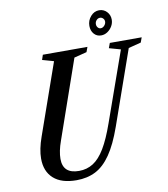

<svg xmlns="http://www.w3.org/2000/svg" viewBox="-102 -1049 1002 1145"><g transform="rotate(-10 399.0 -476.5)"><path d="M269 10.5Q177.5 10.5 129.8 -32.5Q82 -75.5 82 -153Q82 -209 108 -282L259 -712L190 -731.5L200 -761.5H470L459 -731.5L382.5 -712L217.5 -238.5Q195.5 -177.5 195.5 -131Q195.5 -41.5 293 -41.5Q341 -41.5 379 -65.8Q417 -90 449.8 -144.5Q482.5 -199 514.5 -290L664 -712L594.5 -731.5L605.5 -761.5H798.5L787.5 -731.5L711.5 -712L553.5 -262.5Q517.5 -160.5 476.2 -100.8Q435 -41 384.5 -15.2Q334 10.5 269 10.5ZM563 -814.5Q536.5 -814.5 519.8 -833.8Q503 -853 503 -882.5Q503 -915 524.5 -939.8Q546 -964.5 576 -964.5Q603.5 -964.5 622.2 -944.8Q641 -925 641 -897Q641 -875.5 630 -856.8Q619 -838 601.2 -826.2Q583.5 -814.5 563 -814.5ZM567.5 -857Q580 -857 590 -868Q600 -879 600 -892Q600 -903.5 592 -911.5Q584 -919.5 573.5 -919.5Q561 -919.5 552 -909.5Q543 -899.5 543 -886Q543 -874 550.2 -865.5Q557.5 -857 567.5 -857Z"/></g></svg>

Font: Libre Caslon Condensed SemiBold Italic
Style: Regular
Weight: 600
Italic angle: -22.583°
Designer: Pablo Impallari, Rodrigo Fuenzalida, Katja Schimmel, Ertekin Erdin
Foundry: Pablo Impallari, Rodrigo Fuenzalida
Version: Version 2.000; ttfautohint (v1.8.4.7-5d5b);gftools[0.9.33]